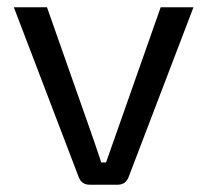

<svg xmlns="http://www.w3.org/2000/svg" viewBox="-20 -507 570 527"><path d="M511 -487 333 -21Q325 0 303 0H226Q204 0 196 -21L18 -487H109L229 -146Q239 -118 258 -61H271L301 -146L421 -487Z"/></svg>

Font: Exo 2.0
Style: Regular
Weight: 400
Designer: Natanael Gama
Version: Version 1.001;PS 001.001;hotconv 1.0.70;makeotf.lib2.5.58329